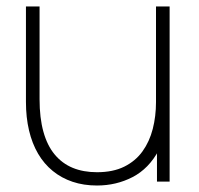

<svg xmlns="http://www.w3.org/2000/svg" viewBox="-20 -560 613 592"><path d="M279 12Q238 12 203.8 0.5Q169.5 -11 142.8 -32.8Q116 -54.5 97.5 -86Q79 -117.5 69.5 -157.8Q60 -198 60 -246V-540H102V-254Q102 -196.5 113.8 -154Q125.5 -111.5 148.5 -83.8Q171.5 -56 204.2 -42.5Q237 -29 279 -29Q328.5 -29 363.2 -46.2Q398 -63.5 419.5 -93.5Q441 -123.5 451 -162.5Q461 -201.5 461 -245L500 -246Q500 -153.5 469.5 -96.8Q439 -40 388.8 -14Q338.5 12 279 12ZM503 0H464V-110H461V-540H503Z"/></svg>

Font: Manrope Variable Light
Style: Regular
Weight: 200
Designer: Mikhail Sharanda
Foundry: Mikhail Sharanda
Version: Version 4.505